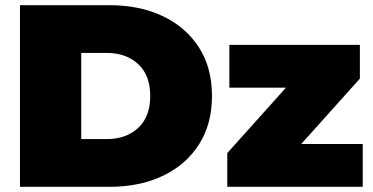

<svg xmlns="http://www.w3.org/2000/svg" viewBox="-20 -720 1436 740"><path d="M57 0V-700H402Q519 -700 608 -657.5Q697 -615 747 -537Q797 -459 797 -350Q797 -242 747 -163.5Q697 -85 608 -42.5Q519 0 402 0ZM293 -184H392Q466 -184 512.5 -227Q559 -270 559 -350Q559 -430 512.5 -473Q466 -516 392 -516H293ZM856 0V-130L1082 -382H864V-547H1367V-417L1141 -165H1378V0Z"/></svg>

Font: Montserrat Black
Style: Regular
Weight: 900
Designer: Julieta Ulanovsky
Foundry: Julieta Ulanovsky
Version: Version 9.000; ttfautohint (v1.8.4.7-5d5b)